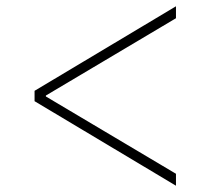

<svg xmlns="http://www.w3.org/2000/svg" viewBox="-20 -619 670 611"><path d="M540 -28 90 -297V-330L540 -599V-561L126 -315V-312L540 -66Z"/></svg>

Font: IBM Plex Sans JP ExtraLight
Style: Regular
Weight: 200
Designer: Mike Abbink; Paul van der Laan; Pieter van Rosmalen; Wujin Sim; Yejin Wi; Jinhee Kim; Boomi Park; Yona Kim; Kichan Ma
Foundry: Sandoll Inc.
Version: Version 1.001